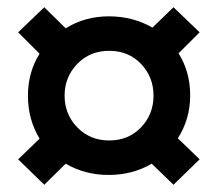

<svg xmlns="http://www.w3.org/2000/svg" viewBox="-20 -575 601 529"><path d="M281 -435Q228 -435 193 -399Q158 -363 158 -311.5Q158 -260 193 -224Q228 -188 281 -188Q334 -188 368.5 -224Q403 -260 403 -311.5Q403 -363 368.5 -399Q334 -435 281 -435ZM89 -193Q57 -246 57 -311Q57 -376 89 -427L30 -486L102 -555L161 -497Q214 -530 280 -530Q346 -530 400 -499L458 -555L530 -486L472 -428Q504 -377 504 -312Q504 -247 470 -194L530 -136L458 -66L398 -124Q345 -93 279.5 -93Q214 -93 161 -124L102 -66L30 -136Z"/></svg>

Font: Hind Jalandhar SemiBold
Style: Regular
Weight: 600
Designer: Namrata Goyal
Foundry: Indian Type Foundry
Version: Version 0.702;PS 1.0;hotconv 1.0.81;makeotf.lib2.5.63406